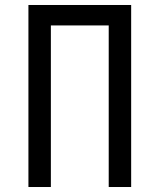

<svg xmlns="http://www.w3.org/2000/svg" viewBox="-20 -750 640 770"><path d="M94 0V-730H506V0H416V-648H184V0Z"/></svg>

Font: JetBrains Mono NL
Style: Regular
Weight: 400
Monospace: yes
Designer: Philipp Nurullin, Konstantin Bulenkov
Foundry: JetBrains
Version: Version 2.305; ttfautohint (v1.8.4.7-5d5b)